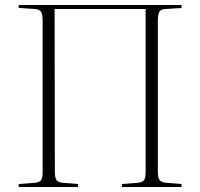

<svg xmlns="http://www.w3.org/2000/svg" viewBox="-20 -750 803 770"><path d="M55 0V-12L120 -17Q139 -19 145 -28Q151 -37 151 -63V-666Q151 -693 144.5 -703Q138 -713 119 -714L55 -718V-730H708V-718L644 -714Q625 -713 619 -703Q613 -693 613 -665V-62Q613 -37 620 -28Q627 -19 646 -17L708 -12V0H469V-12L533 -17Q552 -19 558 -28Q564 -37 564 -63V-714H199L200 -62Q200 -37 206.5 -28Q213 -19 231 -17L293 -12V0Z"/></svg>

Font: Literata 72pt ExtraLight
Style: Regular
Weight: 200
Designer: Latin by Veronika Burian and Jose Scaglione. Greek by Irene Vlachou. Cyrillic by Vera Evstafieva.
Foundry: TypeTogether
Version: Version 3.002